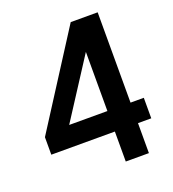

<svg xmlns="http://www.w3.org/2000/svg" viewBox="-129 -799 808 897"><g transform="rotate(-20 275.0 -350.0)"><path d="M343 -149H27V-236L324 -700H458V-251H524V-149H458V0H343ZM343 -251V-545L153 -251Z"/></g></svg>

Font: Golos UI Medium
Style: Regular
Weight: 500
Designer: A.Korolkova, Vitaly Kuzmin
Foundry: ParaType Ltd
Version: Version 2.000